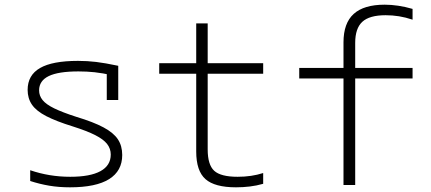

<svg xmlns="http://www.w3.org/2000/svg" viewBox="-20 -790 1840 820"><path d="M279 10Q231 10 190 3Q149 -4 109 -17V-63Q150 -49 192.5 -42Q235 -35 280 -35Q365 -35 409 -59Q453 -83 453 -130Q453 -155 437.5 -175Q422 -195 386.5 -213Q351 -231 291 -250Q220 -272 177.5 -294Q135 -316 116.5 -343Q98 -370 98 -406Q98 -469 151 -499.5Q204 -530 313 -530Q353 -530 390.5 -525.5Q428 -521 485 -509V-363H436V-502L463 -468Q417 -478 384 -481.5Q351 -485 315 -485Q229 -485 188 -465Q147 -445 147 -404Q147 -381 162 -362.5Q177 -344 212 -327Q247 -310 306 -291Q379 -269 422 -246Q465 -223 483.5 -195Q502 -167 502 -128Q502 -60 446 -25Q390 10 279 10Z M988 10Q897 10 857.5 -25Q818 -60 818 -143V-475H660V-520H818V-690H867V-520H1104V-475H867V-152Q867 -86 895 -60.5Q923 -35 995 -35Q1025 -35 1052 -39Q1079 -43 1104 -51V-5Q1076 3 1047 6.5Q1018 10 988 10Z M1447 0V-455H1258V-500H1447V-609Q1447 -691 1490.5 -730.5Q1534 -770 1623 -770Q1651 -770 1681 -765.5Q1711 -761 1742 -752V-706Q1712 -716 1684 -720.5Q1656 -725 1627 -725Q1558 -725 1527.5 -697Q1497 -669 1497 -607V-500H1742V-455H1497V0Z"/></svg>

Font: M PLUS Code Latin Expanded Light
Style: Regular
Weight: 300
Width: 7
Designer: Coji Morishita
Foundry: UNDERFOREST DESIGN
Version: Version 1.002; ttfautohint (v1.8.3)